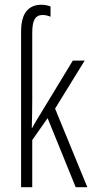

<svg xmlns="http://www.w3.org/2000/svg" viewBox="-20 -785 392 805"><path d="M153.3 -765.1Q165 -765.1 175 -762.9Q185.1 -760.7 191.9 -757.8V-714.8Q174.3 -722.2 159.2 -722.2Q135.7 -722.2 125.5 -704.8Q115.2 -687.5 115.2 -647.9V-369.1Q115.2 -336.9 114.7 -308.3Q114.3 -279.8 113.3 -249H115.2Q131.3 -278.8 147.9 -304.7L285.2 -530.8H335L210.9 -329.6L346.2 0H297.4L179.7 -289.6L115.2 -197.8V0H68.4V-651.4Q68.4 -710.4 90.6 -737.8Q112.8 -765.1 153.3 -765.1Z"/></svg>

Font: Open Sans Condensed Light
Style: Regular
Weight: 300
Width: 3
Designer: Monotype Design Team
Foundry: Monotype Imaging Inc.
Version: Version 3.003; ttfautohint (v1.8.4)